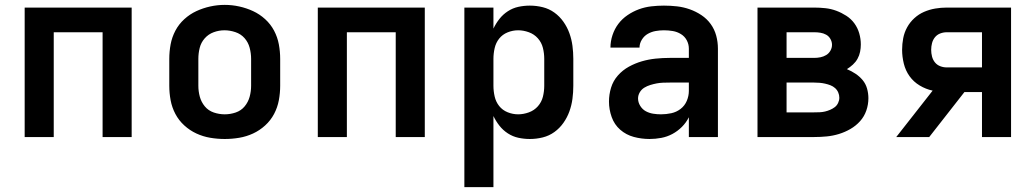

<svg xmlns="http://www.w3.org/2000/svg" viewBox="-20 -561 4240 786"><path d="M81 0V-530H519V0H400V-429H200V0Z M900 8Q870 8 840.5 3Q811 -2 784 -14.5Q757 -27 734.5 -47.5Q712 -68 698 -94.5Q684 -121 678.5 -150.5Q673 -180 673 -210V-320Q673 -350 678.5 -379.5Q684 -409 698 -435.5Q712 -462 734.5 -482.5Q757 -503 784 -515.5Q811 -528 840.5 -534.5Q870 -541 900 -541Q930 -541 959.5 -534.5Q989 -528 1016 -515.5Q1043 -503 1065.5 -482.5Q1088 -462 1102 -435.5Q1116 -409 1121.5 -379.5Q1127 -350 1127 -320V-210Q1127 -180 1121.5 -150.5Q1116 -121 1102 -94.5Q1088 -68 1065.5 -47.5Q1043 -27 1016 -14.5Q989 -2 959.5 3Q930 8 900 8ZM900 -93Q923 -93 945 -100.5Q967 -108 981.5 -125.5Q996 -143 1002 -165Q1008 -187 1008 -210V-320Q1008 -343 1002 -365.5Q996 -388 981 -405Q966 -422 943.5 -429.5Q921 -437 899 -437Q876 -437 854.5 -429Q833 -421 818 -404Q803 -387 797.5 -365Q792 -343 792 -320V-210Q792 -187 798 -165Q804 -143 818.5 -125.5Q833 -108 855 -100.5Q877 -93 900 -93Z M1281 0V-530H1719V0H1600V-429H1400V0Z M1881 205V-530H2000V-444Q2010 -465 2024.5 -483.5Q2039 -502 2059 -515Q2079 -528 2102 -533Q2125 -538 2149 -538Q2176 -538 2202 -531.5Q2228 -525 2249.5 -509.5Q2271 -494 2286.5 -472Q2302 -450 2311 -425Q2320 -400 2323.5 -373.5Q2327 -347 2327 -320V-210Q2327 -183 2323.5 -156.5Q2320 -130 2311 -105Q2302 -80 2286.5 -58Q2271 -36 2249.5 -20.5Q2228 -5 2202 1.5Q2176 8 2149 8Q2125 8 2102 3Q2079 -2 2059 -15Q2039 -28 2024.5 -46.5Q2010 -65 2000 -86V205ZM2101 -93Q2123 -93 2145 -101Q2167 -109 2182 -126Q2197 -143 2202.5 -165Q2208 -187 2208 -210V-320Q2208 -343 2202.5 -365Q2197 -387 2182 -404Q2167 -421 2145 -429Q2123 -437 2101 -437Q2079 -437 2058 -428.5Q2037 -420 2023.5 -403Q2010 -386 2005 -364Q2000 -342 2000 -320V-210Q2000 -188 2005 -166Q2010 -144 2023.5 -127Q2037 -110 2058 -101.5Q2079 -93 2101 -93Z M2639 8Q2606 8 2574.5 -0.5Q2543 -9 2519 -30Q2495 -51 2484 -82Q2473 -113 2473 -145Q2473 -174 2481.5 -202Q2490 -230 2509.5 -252Q2529 -274 2554.5 -288Q2580 -302 2607.5 -310Q2635 -318 2664 -321Q2693 -324 2722 -324H2800V-362Q2800 -380 2791.5 -396Q2783 -412 2767.5 -421.5Q2752 -431 2734 -434Q2716 -437 2698 -437Q2681 -437 2664 -434Q2647 -431 2632 -422.5Q2617 -414 2607.5 -398.5Q2598 -383 2598 -366H2479Q2479 -366 2479 -366Q2479 -366 2479 -366Q2479 -392 2487.5 -417.5Q2496 -443 2511.5 -463.5Q2527 -484 2549 -499Q2571 -514 2595.5 -523Q2620 -532 2646 -535Q2672 -538 2698 -538Q2725 -538 2751.5 -535Q2778 -532 2803.5 -523Q2829 -514 2851.5 -499Q2874 -484 2889.5 -462.5Q2905 -441 2912 -415Q2919 -389 2919 -362V0H2800V-81Q2789 -59 2771.5 -41.5Q2754 -24 2732.5 -12.5Q2711 -1 2687 3.5Q2663 8 2639 8ZM2686 -93Q2707 -93 2728 -97.5Q2749 -102 2766 -115Q2783 -128 2791.5 -148Q2800 -168 2800 -189V-223H2722Q2708 -223 2694.5 -222.5Q2681 -222 2668 -219.5Q2655 -217 2642 -213Q2629 -209 2617.5 -202Q2606 -195 2599 -183Q2592 -171 2592 -158Q2592 -142 2601 -127.5Q2610 -113 2624 -105.5Q2638 -98 2654 -95.5Q2670 -93 2686 -93Z M3081 0V-530H3313Q3336 -530 3359 -527.5Q3382 -525 3403.5 -517Q3425 -509 3444.5 -496.5Q3464 -484 3477.5 -465.5Q3491 -447 3497.5 -424.5Q3504 -402 3504 -379Q3504 -364 3501 -349Q3498 -334 3490.5 -320.5Q3483 -307 3471.5 -296.5Q3460 -286 3447 -278Q3466 -270 3482.5 -259Q3499 -248 3511.5 -233Q3524 -218 3529.5 -198.5Q3535 -179 3535 -159Q3535 -133 3526.5 -108.5Q3518 -84 3501 -65Q3484 -46 3461.5 -33Q3439 -20 3414.5 -12.5Q3390 -5 3364.5 -2.5Q3339 0 3313 0ZM3200 -324H3313Q3326 -324 3338.5 -326.5Q3351 -329 3362 -335.5Q3373 -342 3379.5 -353.5Q3386 -365 3386 -377Q3386 -377 3386 -377.5Q3386 -378 3386 -378Q3386 -390 3379.5 -401.5Q3373 -413 3362 -419Q3351 -425 3338.5 -427Q3326 -429 3313 -429H3200ZM3200 -101H3313Q3325 -101 3336 -101.5Q3347 -102 3357.5 -104.5Q3368 -107 3378.5 -111.5Q3389 -116 3397.5 -122.5Q3406 -129 3411 -139.5Q3416 -150 3416 -161Q3416 -172 3411.5 -182.5Q3407 -193 3398.5 -200.5Q3390 -208 3379.5 -212Q3369 -216 3358 -218.5Q3347 -221 3336 -222Q3325 -223 3313 -223H3200Z M3649 0 3798 -190Q3770 -196 3745 -211Q3720 -226 3703.5 -249Q3687 -272 3680 -300.5Q3673 -329 3673 -357Q3673 -381 3677.5 -404.5Q3682 -428 3693.5 -449Q3705 -470 3723 -486.5Q3741 -503 3763 -512.5Q3785 -522 3808.5 -526Q3832 -530 3856 -530H4119V0H4000V-184H3928L3784 0ZM3856 -285H4000V-429H3856Q3842 -429 3829 -424Q3816 -419 3807.5 -408.5Q3799 -398 3795.5 -384.5Q3792 -371 3792 -357Q3792 -343 3795.5 -329.5Q3799 -316 3807.5 -305.5Q3816 -295 3829 -290Q3842 -285 3856 -285Z"/></svg>

Font: Iosevka Curly Extended
Style: Bold
Weight: 700
Width: 7
Monospace: yes
Designer: Belleve Invis
Foundry: Belleve Invis
Version: Version 11.1.0; ttfautohint (v1.8.3)